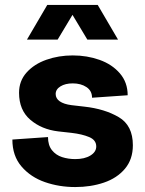

<svg xmlns="http://www.w3.org/2000/svg" viewBox="-20 -740 587 776"><path d="M30 -176 174 -186Q174 -153 190 -133Q206 -113 231 -105Q256 -97 284 -97Q322 -97 345.5 -111.5Q369 -126 369 -148Q369 -174 340.5 -186Q312 -198 269 -203L215 -209Q148 -217 102.5 -256Q57 -295 57 -365Q57 -413 87.5 -447Q118 -481 167.5 -498.5Q217 -516 274 -516Q332 -516 382.5 -498Q433 -480 464.5 -443.5Q496 -407 496 -355L352 -345Q352 -373 329.5 -388Q307 -403 274 -403Q244 -403 224.5 -391Q205 -379 205 -360Q205 -342 221.5 -330.5Q238 -319 269 -315L321 -309Q403 -300 460 -266.5Q517 -233 517 -153Q517 -96 485 -58Q453 -20 400 -2Q347 16 284 16Q219 16 161.5 -4Q104 -24 67 -67Q30 -110 30 -176ZM171 -720H375L457 -580H333L273 -680L213 -580H89Z"/></svg>

Font: Uncut Sans VF
Style: Regular
Weight: 400
Designer: Kasper Nordkvist
Foundry: Uncut Type
Version: Version 1.100;FEAKit 1.0